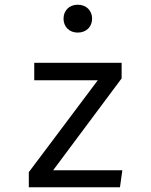

<svg xmlns="http://www.w3.org/2000/svg" viewBox="-20 -793 640 813"><path d="M309 -773C273 -773 249 -748 249 -714C249 -680 273 -655 309 -655C346 -655 370 -680 370 -714C370 -748 346 -773 309 -773ZM205 -72 495 -461V-527H125V-453H394L102 -64V0H488L498 -72Z"/></svg>

Font: FiraMono Nerd Font
Style: Regular
Weight: 400
Designer: Carrois Corporate & Edenspiekermann AG
Foundry: Carrois Corporate GbR & Edenspiekermann AG
Version: Version 003.206;Nerd Fonts 3.3.0